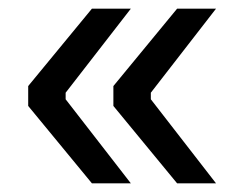

<svg xmlns="http://www.w3.org/2000/svg" viewBox="-20 -506 569 444"><path d="M389.6 -82 242.2 -261V-307L389.6 -486H479.6L328.8 -291.6V-276.4L479.6 -82ZM192.6 -82 45.2 -261V-307L192.6 -486H282.6L131.8 -291.6V-276.4L282.6 -82Z"/></svg>

Font: Mozilla Headline ExtraLight
Style: Regular
Weight: 200
Designer: Studio DRAMA
Foundry: Studio DRAMA
Version: Version 1.000